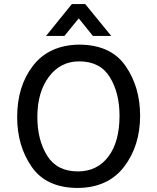

<svg xmlns="http://www.w3.org/2000/svg" viewBox="-20 -917 778 951"><path d="M299 -739H208L336 -897H402L531 -739H440L370 -826ZM65 -337Q65 -490 143.5 -591.5Q222 -693 370 -696Q528 -696 601 -591.5Q674 -487 674 -344Q674 -195 595 -91.5Q516 12 367 14Q210 14 137.5 -90Q65 -194 65 -337ZM165 -338Q165 -224 213.5 -146Q262 -68 366 -68Q461 -68 516.5 -141Q572 -214 572 -344Q572 -457 524 -535Q476 -613 372 -613Q279 -613 222 -536.5Q165 -460 165 -338Z"/></svg>

Font: Palanquin Medium
Style: Regular
Weight: 500
Designer: Pria Ravichandran
Version: Version 1.0.4